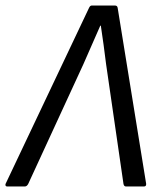

<svg xmlns="http://www.w3.org/2000/svg" viewBox="-46 -675 580 695"><path d="M-20 0Q-24 0 -25.5 -2.5Q-27 -5 -26 -9L276 -646Q280 -655 286 -655H370Q379 -655 380 -646L483 -10Q484 0 475 0H410Q403 0 401 -9L338 -443Q334 -478 329 -512.5Q324 -547 319 -582H317Q302 -547 286.5 -512.5Q271 -478 256 -443L56 -9Q51 0 44 0Z"/></svg>

Font: Sofia Sans Semi Condensed
Style: Italic
Weight: 400
Italic angle: -9°
Designer: Botio Nikoltchev, Ani Petrova
Foundry: lettersoup
Version: Version 4.101